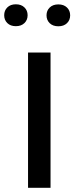

<svg xmlns="http://www.w3.org/2000/svg" viewBox="-53 -888 352 908"><path d="M186 -639.6V0H79.6V-639.6ZM278.8 -815.4Q278.8 -793 263.7 -778.3Q248.5 -763.7 222.9 -763.7Q197.3 -763.7 182.1 -778.3Q167 -793 167 -815.4Q167 -837.9 182.1 -852.5Q197.3 -867.2 222.9 -867.2Q248.5 -867.2 263.7 -852.5Q278.8 -837.9 278.8 -815.4ZM62.5 -778.8Q47.4 -764.2 22 -764.2Q-3.4 -764.2 -18.3 -778.8Q-33.2 -793.5 -33.2 -815.9Q-33.2 -838.4 -18.3 -853Q-3.4 -867.7 22 -867.7Q47.4 -867.7 62.5 -853Q77.6 -838.4 77.6 -815.9Q77.6 -793.5 62.5 -778.8Z"/></svg>

Font: Yantramanav Medium
Style: Regular
Weight: 500
Version: Version 1.001;PS 1.0;hotconv 1.0.72;makeotf.lib2.5.5900; ttf